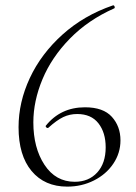

<svg xmlns="http://www.w3.org/2000/svg" viewBox="-20 -681 505 714"><path d="M428 -159Q428 -112 401.5 -72.5Q375 -33 329.5 -10Q284 13 230 13Q146 13 97.5 -45Q49 -103 49 -208Q49 -301 91 -391Q133 -481 212.5 -552.5Q292 -624 400 -661Q404 -662 406 -657Q408 -652 405 -650Q308 -607 240 -537.5Q172 -468 138 -386.5Q104 -305 104 -226Q104 -131 145.5 -68Q187 -5 258 -5Q310 -5 341.5 -39.5Q373 -74 373 -133Q373 -188 346 -222.5Q319 -257 267 -257Q239 -257 215 -245.5Q191 -234 160 -206Q159 -205 157 -205Q154 -205 151.5 -208Q149 -211 150 -213Q205 -282 296 -282Q364 -282 396 -246.5Q428 -211 428 -159Z"/></svg>

Font: Cormorant Garamond Light
Style: Regular
Weight: 300
Designer: Christian Thalmann (Catharsis Fonts)
Version: Version 3.000